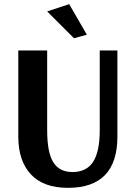

<svg xmlns="http://www.w3.org/2000/svg" viewBox="-20 -893 654 924"><path d="M207 -838 313 -873 398 -726 336 -709ZM307 11Q189 11 128.5 -54Q68 -119 68 -236V-650H207V-267Q207 -159 236.5 -112Q266 -65 329 -65Q396 -65 428 -114Q460 -163 460 -267V-650H545V-236Q545 11 307 11Z"/></svg>

Font: ArsenalBold
Style: Bold
Weight: 700
Designer: Andrij Shevchenko
Foundry: Stairsfor.com
Version: Version 1.000